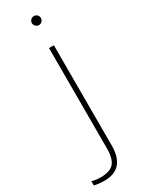

<svg xmlns="http://www.w3.org/2000/svg" viewBox="-291 -691 731 957"><g transform="rotate(-30 74.5 -212.5)"><path d="M103 -656Q114 -656 121.5 -648.5Q129 -641 129 -630Q129 -620 121.5 -612Q114 -604 103 -604Q93 -604 85 -612Q77 -620 77 -630Q77 -641 85 -648.5Q93 -656 103 -656ZM117 -480V96Q117 231 -1 231Q-33 231 -60 225V200Q-38 207 -10 207Q45 207 67 181.5Q89 156 89 98V-480Z"/></g></svg>

Font: Prompt Thin
Style: Regular
Weight: 100
Designer: Katatrad Team
Foundry: CadsonDemak
Version: Version 1.030